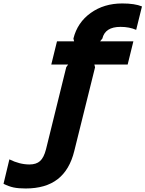

<svg xmlns="http://www.w3.org/2000/svg" viewBox="-214 -866 834 1101"><path d="M331.1 -480 211.9 0Q185.5 107.9 116.7 161.4Q47.9 214.8 -66.9 214.8Q-108.4 214.8 -136 209Q-163.6 203.1 -193.8 188L-160.2 47.9Q-101.6 77.1 -44.9 77.1Q-5.9 77.1 15.9 57.4Q37.6 37.6 49.8 -9.8L166 -481L176.8 -496.1H80.1L112.8 -628.9H210.9L207 -645Q230 -737.3 306.2 -791.7Q382.3 -846.2 486.8 -846.2Q559.1 -846.2 600.1 -829.1L566.9 -694.8Q527.3 -711.9 477.1 -711.9Q388.7 -711.9 373 -645L359.9 -628.9H550.8L518.1 -496.1H327.1Z"/></svg>

Font: Sinkin Sans 700 Bold Italic
Style: Bold Italic
Weight: 700
Italic angle: -112°
Designer: Keith Bates
Foundry: K-Type
Version: Sinkin Sans (version 1.0)  by Keith Bates   •   © 2014   www